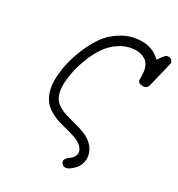

<svg xmlns="http://www.w3.org/2000/svg" viewBox="-199 -750 1029 1111"><g transform="rotate(30 315.5 -194.5)"><path d="M97.2 -178.2Q97.2 -219.2 107.2 -272.2Q117.2 -325.2 142.1 -388.2Q167 -451.2 202.9 -502.2Q238.8 -553.2 297.4 -587.6Q356 -622.1 426.8 -622.1Q498.5 -622.1 548.8 -571.8Q570.8 -604 579.8 -613Q588.9 -622.1 601.1 -622.1Q615.2 -622.1 623 -613.5Q630.9 -605 630.9 -594.2Q630.9 -589.4 592.8 -435.1Q589.8 -422.9 587.9 -417.5Q585.9 -412.1 577.9 -406Q569.8 -399.9 556.2 -399.9Q522 -399.9 522 -425.8V-448.2Q522 -483.4 512 -507.1Q502 -530.8 485.6 -541.3Q469.2 -551.8 454.6 -555.9Q439.9 -560.1 424.8 -560.1Q366.7 -560.1 318.4 -529.5Q270 -499 240.5 -454.1Q210.9 -409.2 190.4 -355Q169.9 -300.8 161.9 -255.4Q153.8 -210 153.8 -175.8Q153.8 -131.8 167 -103Q180.2 -74.2 206.1 -58.6Q231.9 -43 257.6 -34.9Q283.2 -26.9 323 -16.4Q362.8 -5.9 389.2 3.9Q437 22.9 461.9 55.4Q486.8 87.9 486.8 126Q486.8 169.9 455.8 201.4Q424.8 232.9 403.8 232.9Q391.6 232.9 382.3 223.9Q373 214.8 373 203.1Q373 189.9 400.6 169.4Q428.2 148.9 428.2 123Q428.2 101.1 408.7 82.5Q389.2 64 360.8 54.2Q341.8 47.4 305.4 37.6Q269 27.8 244.6 21Q220.2 14.2 190.2 -2Q160.2 -18.1 141.6 -38.6Q123 -59.1 110.1 -94.7Q97.2 -130.4 97.2 -178.2Z"/></g></svg>

Font: CMU Typewriter Text
Style: Italic
Weight: 500
Italic angle: -14.04°
Version: Version 0.7.0